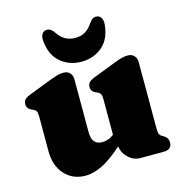

<svg xmlns="http://www.w3.org/2000/svg" viewBox="-108 -818 891 932"><g transform="rotate(-15 337.5 -352.5)"><path d="M65 -146V-322.5Q65 -342 60.2 -349.2Q55.5 -356.5 46.5 -360.5L37.5 -364.5Q15 -374.5 15 -396.5Q15 -410.5 23 -419.5Q31 -428.5 50.5 -436L159 -478Q185.5 -488 201.2 -492.5Q217 -497 232.5 -497Q254 -497 265.5 -484.2Q277 -471.5 277 -452V-186.5Q277 -122.5 328.5 -122.5Q343.5 -122.5 358.8 -127.5Q374 -132.5 388 -144V-322.5Q388 -342 383.2 -349.2Q378.5 -356.5 369.5 -360.5L360.5 -364.5Q338 -374.5 338 -396.5Q338 -410.5 346 -419.5Q354 -428.5 373.5 -436L482 -478Q507.5 -488 523.5 -492.5Q539.5 -497 556.5 -497Q577 -497 588.5 -484.2Q600 -471.5 600 -452V-123.5Q600 -100.5 603.2 -91.8Q606.5 -83 614 -78.5L623 -73.5Q646 -60 646 -36.5Q646 0 603.5 0H487.5Q454.5 0 428.5 -24Q402.5 -48 397.5 -82.5Q338.5 -29.5 293.5 -7.8Q248.5 14 210 14Q145 14 105 -30.5Q65 -75 65 -146ZM333.5 -645Q362.5 -645 383 -657Q403.5 -669 421 -694.5Q436.5 -719 456 -719Q472.5 -719 481.2 -705.8Q490 -692.5 488 -671.5Q481.5 -599 437.8 -562.2Q394 -525.5 333.5 -525.5Q273 -525.5 229 -562.2Q185 -599 179 -671.5Q176.5 -692.5 185 -705.8Q193.5 -719 210.5 -719Q230 -719 246 -694.5Q278 -645 333.5 -645Z"/></g></svg>

Font: Fraunces 9pt Soft Black
Style: Regular
Weight: 900
Version: Version 1.000;[b76b70a41]